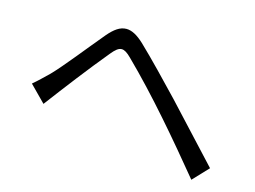

<svg xmlns="http://www.w3.org/2000/svg" viewBox="-84 -779 1167 877"><g transform="rotate(15 500.0 -340.5)"><path d="M62 -282 137 -206C213 -307 290 -408 371 -506C389 -528 403 -540 418 -540C431 -540 445 -531 463 -513C608 -371 750 -203 879 -46L948 -119C871 -202 771 -310 704 -382C645 -444 559 -534 499 -591C467 -621 440 -635 415 -635C385 -635 359 -616 330 -582C267 -507 180 -396 133 -348C106 -322 88 -304 62 -282Z"/></g></svg>

Font: DAIFUKU Sans JP
Style: Regular
Weight: 400
Designer: Original font ‘Source Han Sans JP’ : Ryoko NISHIZUKA  (kana, bopomofo & ideographs); Paul D. Hunt (Latin, Greek & Cyrill
Foundry: Daifuku
Version: Version 1.001